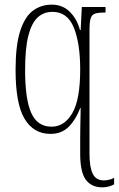

<svg xmlns="http://www.w3.org/2000/svg" viewBox="-20 -566 511 826"><path d="M421 240Q373 240 349 207Q325 174 325 96V28Q325 5 325.5 -21.5Q326 -48 326.5 -70Q327 -92 327 -101H325Q306 -51 275.5 -20.5Q245 10 197 10Q125 10 86 -54.5Q47 -119 47 -265Q47 -370 66.5 -431.5Q86 -493 121 -519.5Q156 -546 203 -546Q249 -546 280 -515.5Q311 -485 324 -437H327L332 -536H434V-512H430Q403 -512 389 -507.5Q375 -503 370 -487Q365 -471 365 -436V96Q365 153 379 181.5Q393 210 426 210Q451 210 471 199V227Q463 232 449 236Q435 240 421 240ZM202 -21Q257 -21 291 -79Q325 -137 325 -267Q325 -380 297.5 -447.5Q270 -515 206 -515Q168 -515 142 -491Q116 -467 102 -412.5Q88 -358 88 -264Q88 -139 114.5 -80Q141 -21 202 -21Z"/></svg>

Font: Noto Serif ExtraCondensed ExtraLight
Style: Regular
Weight: 200
Width: 2
Designer: Monotype Design Team
Foundry: Monotype Imaging Inc.
Version: Version 2.015